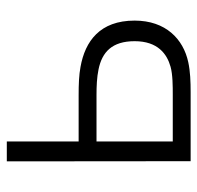

<svg xmlns="http://www.w3.org/2000/svg" viewBox="-28 -552 580 564"><g transform="rotate(-90 262.0 -270.0)"><path d="M273 0C303.5 0 334 -1 361.5 -7C429 -21.5 483.5 -73 483.5 -164.5C483.5 -266.5 423 -310 347.5 -323.5C324 -328 296 -329 264.5 -329H128.5V-540H70L70.5 0ZM128.5 -276.5H265.5C289.5 -276.5 317 -275.5 340.5 -270.5C391 -260 423 -231 423 -164.5C423 -96.5 385.5 -69.5 348 -59C325 -52.5 290 -52.5 265.5 -52.5H128.5Z"/></g></svg>

Font: Hauora Light
Style: Regular
Weight: 300
Designer: Wayne Shih
Foundry: WCYS
Version: Version 1.001;hotconv 1.0.109;makeotfexe 2.5.65596